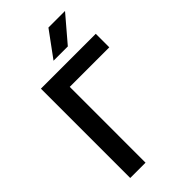

<svg xmlns="http://www.w3.org/2000/svg" viewBox="-275 -987 1064 1064"><g transform="rotate(-45 257.5 -455.0)"><path d="M70 -700H500V-594H190V0H70ZM339 -910H469L341 -760H229Z"/></g></svg>

Font: Retni Sans
Style: Bold
Weight: 700
Designer: Vitaly Kuzmin
Foundry: ParaType Ltd.
Version: Version 1.00;March 2, 2019;FontCreator 11.5.0.2425 64-bit; t